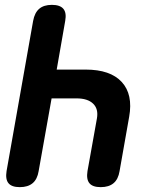

<svg xmlns="http://www.w3.org/2000/svg" viewBox="-20 -760 640 790"><path d="M193.5 -740Q227 -740 240.7 -723.7Q254.4 -707.5 248.3 -674L213.3 -473.7H332.3Q434 -473.7 481 -422.6Q527.9 -371.4 511.5 -279.7L472 -56Q466.6 -22.5 447.3 -6.3Q428 10 394.5 10Q361 10 347.8 -6.3Q334.6 -22.5 340 -56L378.8 -272.7Q385.7 -311.6 363.2 -333.4Q340.8 -355.2 295 -355.2H192.3L139 -56Q133.6 -22.5 114.3 -6.3Q95 10 61.5 10Q28 10 14.8 -6.3Q1.6 -22.5 7 -56L116.3 -674Q122.4 -707.5 141.2 -723.7Q160 -740 193.5 -740Z"/></svg>

Font: Maple Mono
Style: Italic
Weight: 400
Italic angle: -10°
Monospace: yes
Designer: subframe7536
Version: Version 7.300